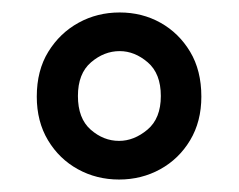

<svg xmlns="http://www.w3.org/2000/svg" viewBox="-20 -732 383 308"><path d="M171 -444Q135 -444 105 -460.5Q75 -477 57 -507Q39 -537 39 -577Q39 -619 57.5 -649Q76 -679 106 -695.5Q136 -712 172 -712Q208 -712 237.5 -695.5Q267 -679 285 -649Q303 -619 303 -577Q303 -537 285 -507Q267 -477 237 -460.5Q207 -444 171 -444ZM171 -506Q195 -506 216.5 -524Q238 -542 238 -578Q238 -614 217 -632Q196 -650 172 -650Q147 -650 126 -632Q105 -614 105 -578Q105 -542 125.5 -524Q146 -506 171 -506Z"/></svg>

Font: DM Sans 18pt
Style: Regular
Weight: 400
Designer: Colophon Foundry, Jonny Pinhorn
Foundry: Colophon Foundry
Version: Version 4.004;gftools[0.9.30]